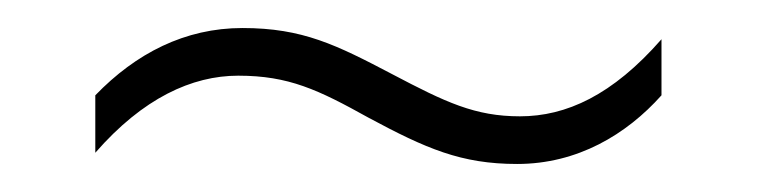

<svg xmlns="http://www.w3.org/2000/svg" viewBox="-20 -387 540 137"><path d="M48 -319V-278C82 -317 117 -333 150 -333C186 -333 207 -323 243 -303C284 -281 309 -270 349 -270C392 -270 427 -291 452 -319V-359C417 -319 384 -304 351 -304C319 -304 298 -314 260 -334C220 -355 196 -367 153 -367C112 -367 77 -349 48 -319Z"/></svg>

Font: Noto Sans Gurmukhi UI SemiCondensed ExtraLight
Style: Regular
Weight: 200
Width: 4
Designer: Jelle Bosma - Monotype Design Team
Foundry: Monotype Imaging Inc.
Version: Version 2.004